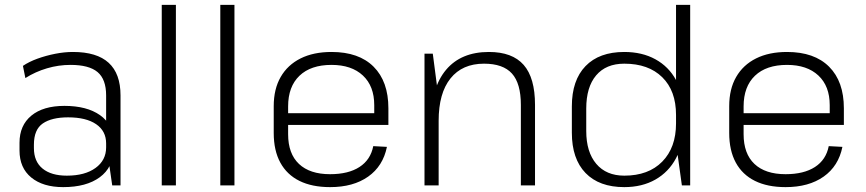

<svg xmlns="http://www.w3.org/2000/svg" viewBox="-20 -760 3549 787"><path d="M415 -173V-369Q415 -435 380 -464.5Q345 -494 269 -494Q220 -494 172.5 -480Q125 -466 84 -440L74 -490Q99 -507 133.5 -519.5Q168 -532 206 -539.5Q244 -547 279 -547Q377 -547 425.5 -502.5Q474 -458 474 -369V0H440ZM239 7Q156 7 108 -32.5Q60 -72 60 -143V-175Q60 -246 108.5 -286Q157 -326 244 -326Q336 -326 390 -288Q444 -250 444 -180V-146Q444 -74 389 -33.5Q334 7 239 7ZM254 -40Q328 -40 371.5 -71.5Q415 -103 415 -156V-172Q415 -223 374 -251Q333 -279 259 -279Q192 -279 155.5 -254Q119 -229 119 -167V-153Q119 -98 154.5 -69Q190 -40 254 -40Z M701 -740V0H643V-740Z M941 -740V0H883V-740Z M1333 7Q1259 7 1207.5 -18.5Q1156 -44 1129 -93.5Q1102 -143 1102 -215V-325Q1102 -395 1130.5 -444.5Q1159 -494 1212 -520.5Q1265 -547 1339 -547Q1451 -547 1511.5 -486.5Q1572 -426 1572 -316V-248H1149V-296H1525L1514 -277V-329Q1514 -407 1467.5 -450.5Q1421 -494 1339 -494Q1254 -494 1207.5 -449.5Q1161 -405 1161 -324V-210Q1161 -130 1205.5 -88Q1250 -46 1333 -46Q1408 -46 1453.5 -75.5Q1499 -105 1510 -161L1566 -158Q1550 -79 1489 -36Q1428 7 1333 7Z M2115 -330Q2115 -418 2078.5 -458.5Q2042 -499 1964 -499Q1875 -499 1826.5 -438.5Q1778 -378 1778 -265L1747 -201V-265Q1747 -401 1808.5 -474Q1870 -547 1984 -547Q2080 -547 2126.5 -494Q2173 -441 2173 -330V0H2115ZM1720 -540H1754L1778 -356V0H1720Z M2539 7Q2436 7 2380 -51Q2324 -109 2324 -216V-324Q2324 -431 2380 -489Q2436 -547 2539 -547Q2612 -547 2666.5 -517Q2721 -487 2751 -432Q2781 -377 2781 -301V-245Q2781 -168 2751 -111.5Q2721 -55 2666.5 -24Q2612 7 2539 7ZM2539 -40Q2638 -40 2694.5 -97.5Q2751 -155 2751 -254V-289Q2751 -388 2694.5 -443.5Q2638 -499 2539 -499Q2464 -499 2423.5 -451Q2383 -403 2383 -315V-223Q2383 -137 2424 -88.5Q2465 -40 2539 -40ZM2751 -173V-740H2809V0H2775Z M3200 7Q3126 7 3074.5 -18.5Q3023 -44 2996 -93.5Q2969 -143 2969 -215V-325Q2969 -395 2997.5 -444.5Q3026 -494 3079 -520.5Q3132 -547 3206 -547Q3318 -547 3378.5 -486.5Q3439 -426 3439 -316V-248H3016V-296H3392L3381 -277V-329Q3381 -407 3334.5 -450.5Q3288 -494 3206 -494Q3121 -494 3074.5 -449.5Q3028 -405 3028 -324V-210Q3028 -130 3072.5 -88Q3117 -46 3200 -46Q3275 -46 3320.5 -75.5Q3366 -105 3377 -161L3433 -158Q3417 -79 3356 -36Q3295 7 3200 7Z"/></svg>

Font: Pathway Extreme 8pt Thin 12pt Thin
Style: Regular
Weight: 250
Version: Version 1.001;gftools[0.9.26]